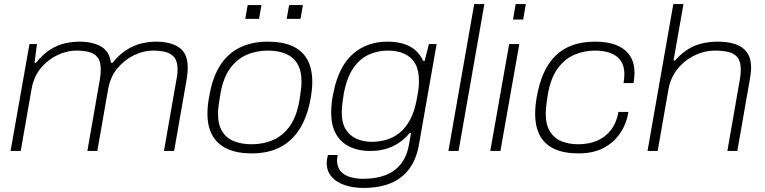

<svg xmlns="http://www.w3.org/2000/svg" viewBox="-20 -743 3766 945"><path d="M32 0 125 -526H162L150 -434H157Q192 -477 228 -499.5Q264 -522 300.5 -530Q337 -538 371 -538Q436 -538 477.5 -514Q519 -490 526 -434H534Q568 -476 604.5 -498.5Q641 -521 677.5 -529.5Q714 -538 748 -538Q820 -538 862 -509Q904 -480 904 -411Q904 -399 903 -386.5Q902 -374 900 -360L837 0H787L849 -355Q852 -368 853 -379.5Q854 -391 854 -401Q854 -441 837.5 -461Q821 -481 793.5 -487.5Q766 -494 733 -494Q687 -494 640 -471.5Q593 -449 558 -407Q523 -365 512 -303L459 0H410L472 -355Q474 -368 475 -379.5Q476 -391 476 -401Q476 -441 460 -461Q444 -481 416.5 -487.5Q389 -494 355 -494Q310 -494 263 -472Q216 -450 181 -408Q146 -366 135 -303L82 0Z M1219 12Q1148 12 1099.5 -10Q1051 -32 1026 -75.5Q1001 -119 1001 -184Q1001 -208 1004 -232Q1007 -256 1012 -280Q1028 -368 1066 -425Q1104 -482 1162.5 -510Q1221 -538 1298 -538Q1371 -538 1419.5 -516Q1468 -494 1492.5 -450Q1517 -406 1517 -339Q1517 -321 1515 -301Q1513 -281 1509 -259Q1493 -169 1455 -108.5Q1417 -48 1358 -18Q1299 12 1219 12ZM1218 -33Q1277 -33 1325.5 -54.5Q1374 -76 1407.5 -124Q1441 -172 1454 -251Q1458 -275 1460 -291.5Q1462 -308 1463 -319.5Q1464 -331 1464 -341Q1464 -396 1443.5 -429.5Q1423 -463 1386 -478.5Q1349 -494 1299 -494Q1241 -494 1192.5 -472.5Q1144 -451 1110.5 -403.5Q1077 -356 1064 -276Q1060 -251 1057.5 -234.5Q1055 -218 1054 -206.5Q1053 -195 1053 -185Q1053 -130 1073.5 -96.5Q1094 -63 1131.5 -48Q1169 -33 1218 -33ZM1187 -650 1199 -718H1267L1255 -650ZM1391 -650 1403 -718H1471L1459 -650Z M1769 182Q1719 182 1678 168.5Q1637 155 1612.5 127.5Q1588 100 1588 57Q1588 50 1589.5 41Q1591 32 1594 20H1642Q1641 27 1640 33Q1639 39 1639 45Q1639 79 1656.5 99.5Q1674 120 1703.5 128.5Q1733 137 1767 137Q1831 137 1877.5 119Q1924 101 1953.5 63.5Q1983 26 1993 -32Q1995 -47 1998 -60.5Q2001 -74 2003 -88H1996Q1971 -58 1941 -38.5Q1911 -19 1877 -9.5Q1843 0 1804 0Q1741 0 1697.5 -22.5Q1654 -45 1632 -87Q1610 -129 1610 -188Q1610 -214 1613 -239.5Q1616 -265 1622 -291Q1648 -417 1717 -477.5Q1786 -538 1887 -538Q1952 -538 1996 -515Q2040 -492 2063 -443H2070L2091 -526H2129L2043 -37Q2031 38 1995.5 86.5Q1960 135 1903.5 158.5Q1847 182 1769 182ZM1810 -45Q1845 -45 1879.5 -54.5Q1914 -64 1944.5 -87.5Q1975 -111 1998 -153Q2021 -195 2032 -259Q2036 -281 2038.5 -297Q2041 -313 2041.5 -325Q2042 -337 2042 -346Q2042 -398 2023.5 -430Q2005 -462 1971 -478Q1937 -494 1888 -494Q1840 -494 1796 -474.5Q1752 -455 1719.5 -408.5Q1687 -362 1672 -282Q1668 -257 1666 -240Q1664 -223 1663 -211Q1662 -199 1662 -189Q1662 -139 1681 -107.5Q1700 -76 1733.5 -60.5Q1767 -45 1810 -45Z M2187 0 2314 -723H2364L2237 0Z M2505 -647 2518 -723H2568L2555 -647ZM2393 0 2486 -526H2536L2443 0Z M2828 12Q2757 12 2709.5 -9.5Q2662 -31 2638 -74.5Q2614 -118 2614 -183Q2614 -202 2616 -223Q2618 -244 2622 -267Q2634 -334 2657 -385Q2680 -436 2715.5 -470Q2751 -504 2799 -521Q2847 -538 2909 -538Q2973 -538 3016 -520Q3059 -502 3081 -468Q3103 -434 3103 -385Q3103 -373 3101.5 -360.5Q3100 -348 3098 -334H3049Q3051 -346 3052 -357Q3053 -368 3053 -378Q3053 -419 3035 -444.5Q3017 -470 2984.5 -482Q2952 -494 2909 -494Q2855 -494 2807 -473.5Q2759 -453 2724.5 -405.5Q2690 -358 2676 -276Q2672 -251 2670 -234.5Q2668 -218 2667 -206Q2666 -194 2666 -184Q2666 -130 2686.5 -96.5Q2707 -63 2743 -48Q2779 -33 2827 -33Q2878 -33 2919 -50.5Q2960 -68 2987.5 -104Q3015 -140 3024 -192H3073Q3063 -132 3031.5 -86Q3000 -40 2949 -14Q2898 12 2828 12Z M3167 0 3294 -723H3344L3295 -445H3302Q3335 -482 3369.5 -502.5Q3404 -523 3440.5 -530.5Q3477 -538 3511 -538Q3563 -538 3600 -525.5Q3637 -513 3657 -484.5Q3677 -456 3677 -409Q3677 -398 3675.5 -385.5Q3674 -373 3672 -360L3609 0H3560L3622 -355Q3624 -367 3625 -378.5Q3626 -390 3626 -400Q3626 -441 3609.5 -461Q3593 -481 3564 -487.5Q3535 -494 3498 -494Q3463 -494 3426 -481.5Q3389 -469 3356.5 -444.5Q3324 -420 3301 -384.5Q3278 -349 3270 -303L3217 0Z"/></svg>

Font: Archivo SemiExpanded Thin
Style: Italic
Weight: 250
Width: 6
Italic angle: -10°
Designer: Hector Gatti
Foundry: Omnibus-Type
Version: Version 2.001